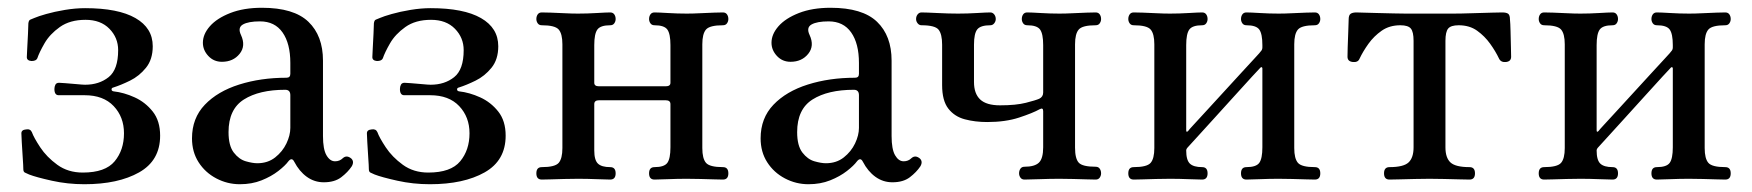

<svg xmlns="http://www.w3.org/2000/svg" viewBox="-20 -462 4508 494"><path d="M197 12Q154 12 113.5 3Q73 -6 55 -13Q48 -16 44 -18Q40 -20 40 -27Q40 -35 38.5 -56Q37 -77 36 -96.5Q35 -116 35 -119Q35 -128 47 -129Q58 -131 62 -122Q67 -108 83.5 -83Q100 -58 127.5 -38Q155 -18 193 -18Q251 -18 275 -47Q299 -76 299 -119Q299 -161 272.5 -189Q246 -217 198 -217H131Q120 -217 120 -233Q120 -239 122.5 -244Q125 -249 132 -249Q134 -249 148 -248Q162 -247 177.5 -245.5Q193 -244 199 -244Q235 -244 259.5 -263.5Q284 -283 284 -333Q284 -365 261.5 -388Q239 -411 200 -411Q160 -411 134 -392.5Q108 -374 94.5 -350.5Q81 -327 76 -312Q73 -305 61 -305Q49 -306 49 -315Q49 -318 50 -336.5Q51 -355 52 -375Q53 -395 53 -402Q54 -410 58 -411.5Q62 -413 69 -416Q78 -420 99 -426Q120 -432 147 -436.5Q174 -441 199 -441Q284 -441 328.5 -415.5Q373 -390 373 -343Q373 -309 355.5 -287.5Q338 -266 314.5 -254.5Q291 -243 272 -237Q267 -236 267 -232Q267 -228 272 -227Q299 -224 326.5 -211.5Q354 -199 373 -175Q392 -151 392 -113Q392 -49 338 -18.5Q284 12 197 12Z M597 12Q565 12 536.5 -3Q508 -18 491 -44.5Q474 -71 474 -106Q474 -158 507 -192.5Q540 -227 595.5 -244.5Q651 -262 717 -262Q727 -262 727 -272V-300Q727 -350 707 -378.5Q687 -407 649 -407Q619 -407 605 -399Q591 -391 600 -372Q613 -344 596.5 -323.5Q580 -303 551 -303Q530 -303 516 -318Q502 -333 502 -352Q502 -374 520 -394.5Q538 -415 572.5 -428.5Q607 -442 654 -442Q736 -442 773.5 -406Q811 -370 811 -306V-112Q811 -78 820 -62.5Q829 -47 842 -47Q854 -47 862 -55Q872 -64 884 -54Q892 -46 885 -34Q875 -19 858 -6Q841 7 813 7Q789 7 769.5 -7Q750 -21 737 -46Q731 -58 722 -47Q714 -36 696 -22Q678 -8 653 2Q628 12 597 12ZM642 -42Q669 -42 688 -57Q707 -72 717 -93Q727 -114 727 -133V-217Q727 -231 714 -231Q647 -231 607.5 -206Q568 -181 568 -122Q568 -87 581.5 -69.5Q595 -52 612.5 -47Q630 -42 642 -42Z M1086 12Q1043 12 1002.5 3Q962 -6 944 -13Q937 -16 933 -18Q929 -20 929 -27Q929 -35 927.5 -56Q926 -77 925 -96.5Q924 -116 924 -119Q924 -128 936 -129Q947 -131 951 -122Q956 -108 972.5 -83Q989 -58 1016.5 -38Q1044 -18 1082 -18Q1140 -18 1164 -47Q1188 -76 1188 -119Q1188 -161 1161.5 -189Q1135 -217 1087 -217H1020Q1009 -217 1009 -233Q1009 -239 1011.5 -244Q1014 -249 1021 -249Q1023 -249 1037 -248Q1051 -247 1066.5 -245.5Q1082 -244 1088 -244Q1124 -244 1148.5 -263.5Q1173 -283 1173 -333Q1173 -365 1150.5 -388Q1128 -411 1089 -411Q1049 -411 1023 -392.5Q997 -374 983.5 -350.5Q970 -327 965 -312Q962 -305 950 -305Q938 -306 938 -315Q938 -318 939 -336.5Q940 -355 941 -375Q942 -395 942 -402Q943 -410 947 -411.5Q951 -413 958 -416Q967 -420 988 -426Q1009 -432 1036 -436.5Q1063 -441 1088 -441Q1173 -441 1217.5 -415.5Q1262 -390 1262 -343Q1262 -309 1244.5 -287.5Q1227 -266 1203.5 -254.5Q1180 -243 1161 -237Q1156 -236 1156 -232Q1156 -228 1161 -227Q1188 -224 1215.5 -211.5Q1243 -199 1262 -175Q1281 -151 1281 -113Q1281 -49 1227 -18.5Q1173 12 1086 12Z M1374 0Q1360 0 1360 -16Q1360 -32 1374 -32Q1408 -32 1417.5 -43Q1427 -54 1427 -81V-348Q1427 -375 1417.5 -386Q1408 -397 1374 -397Q1367 -397 1363.5 -402Q1360 -407 1360 -413Q1360 -420 1363.5 -425Q1367 -430 1374 -430Q1381 -430 1397 -429.5Q1413 -429 1432 -428Q1451 -427 1467 -427Q1491 -427 1515.5 -428.5Q1540 -430 1550 -430Q1557 -430 1560.5 -425Q1564 -420 1564 -413Q1564 -407 1560.5 -402Q1557 -397 1550 -397Q1525 -397 1517 -386Q1509 -375 1509 -346V-249Q1509 -240 1521 -240H1693Q1705 -240 1705 -249V-346Q1705 -375 1697 -386Q1689 -397 1664 -397Q1657 -397 1653.5 -402Q1650 -407 1650 -413Q1650 -420 1653.5 -425Q1657 -430 1664 -430Q1674 -430 1698.5 -428.5Q1723 -427 1747 -427Q1763 -427 1782 -428Q1801 -429 1817.5 -429.5Q1834 -430 1840 -430Q1847 -430 1850.5 -425Q1854 -420 1854 -413Q1854 -407 1850.5 -402Q1847 -397 1840 -397Q1806 -397 1796.5 -386Q1787 -375 1787 -348V-81Q1787 -54 1796.5 -43Q1806 -32 1840 -32Q1854 -32 1854 -16Q1854 0 1840 0Q1834 0 1817.5 -0.5Q1801 -1 1782 -1.5Q1763 -2 1747 -2Q1723 -2 1698.5 -1Q1674 0 1664 0Q1650 0 1650 -16Q1650 -32 1664 -32Q1689 -32 1697 -43Q1705 -54 1705 -83V-194Q1705 -204 1693 -204H1521Q1509 -204 1509 -194V-75Q1509 -50 1518.5 -41Q1528 -32 1550 -32Q1564 -32 1564 -16Q1564 0 1550 0Q1540 0 1515.5 -1Q1491 -2 1467 -2Q1451 -2 1432 -1.5Q1413 -1 1397 -0.5Q1381 0 1374 0Z M2060 12Q2028 12 1999.5 -3Q1971 -18 1954 -44.5Q1937 -71 1937 -106Q1937 -158 1970 -192.5Q2003 -227 2058.5 -244.5Q2114 -262 2180 -262Q2190 -262 2190 -272V-300Q2190 -350 2170 -378.5Q2150 -407 2112 -407Q2082 -407 2068 -399Q2054 -391 2063 -372Q2076 -344 2059.5 -323.5Q2043 -303 2014 -303Q1993 -303 1979 -318Q1965 -333 1965 -352Q1965 -374 1983 -394.5Q2001 -415 2035.5 -428.5Q2070 -442 2117 -442Q2199 -442 2236.5 -406Q2274 -370 2274 -306V-112Q2274 -78 2283 -62.5Q2292 -47 2305 -47Q2317 -47 2325 -55Q2335 -64 2347 -54Q2355 -46 2348 -34Q2338 -19 2321 -6Q2304 7 2276 7Q2252 7 2232.5 -7Q2213 -21 2200 -46Q2194 -58 2185 -47Q2177 -36 2159 -22Q2141 -8 2116 2Q2091 12 2060 12ZM2105 -42Q2132 -42 2151 -57Q2170 -72 2180 -93Q2190 -114 2190 -133V-217Q2190 -231 2177 -231Q2110 -231 2070.5 -206Q2031 -181 2031 -122Q2031 -87 2044.5 -69.5Q2058 -52 2075.5 -47Q2093 -42 2105 -42Z M2616 0Q2609 0 2605.5 -5Q2602 -10 2602 -16Q2602 -23 2605.5 -28Q2609 -33 2616 -33Q2642 -33 2653 -43.5Q2664 -54 2664 -83V-176Q2664 -186 2655 -181Q2637 -171 2602 -159.5Q2567 -148 2520 -148Q2489 -148 2462.5 -155Q2436 -162 2420 -182.5Q2404 -203 2404 -243V-347Q2404 -374 2395 -385.5Q2386 -397 2351 -397Q2345 -397 2341 -402Q2337 -407 2337 -413Q2337 -420 2341 -425Q2345 -430 2351 -430Q2362 -430 2391.5 -428.5Q2421 -427 2445 -427Q2469 -427 2493.5 -428.5Q2518 -430 2528 -430Q2534 -430 2538 -425Q2542 -420 2542 -413Q2542 -407 2538 -402Q2534 -397 2528 -397Q2503 -397 2494.5 -386.5Q2486 -376 2486 -347V-251Q2486 -221 2502 -206Q2518 -191 2553 -191Q2594 -191 2619.5 -197.5Q2645 -204 2654 -208Q2664 -213 2664 -224V-346Q2664 -375 2656 -386Q2648 -397 2623 -397Q2616 -397 2612.5 -402Q2609 -407 2609 -413Q2609 -420 2612.5 -425Q2616 -430 2623 -430Q2633 -430 2657.5 -428.5Q2682 -427 2706 -427Q2722 -427 2741 -428Q2760 -429 2776.5 -429.5Q2793 -430 2799 -430Q2806 -430 2809.5 -425Q2813 -420 2813 -413Q2813 -407 2809.5 -402Q2806 -397 2799 -397Q2765 -397 2755.5 -386Q2746 -375 2746 -348V-82Q2746 -54 2755.5 -43.5Q2765 -33 2799 -33Q2806 -33 2809.5 -28Q2813 -23 2813 -16Q2813 -10 2809.5 -5Q2806 0 2799 0Q2793 0 2776.5 -0.5Q2760 -1 2741 -1.5Q2722 -2 2706 -2Q2682 -2 2654.5 -1Q2627 0 2616 0Z M2897 0Q2883 0 2883 -16Q2883 -32 2897 -32Q2931 -32 2940.5 -43Q2950 -54 2950 -81V-348Q2950 -375 2940.5 -386Q2931 -397 2897 -397Q2890 -397 2886.5 -402Q2883 -407 2883 -413Q2883 -420 2886.5 -425Q2890 -430 2897 -430Q2904 -430 2920 -429.5Q2936 -429 2955 -428Q2974 -427 2990 -427Q3014 -427 3038.5 -428.5Q3063 -430 3073 -430Q3080 -430 3083.5 -425Q3087 -420 3087 -413Q3087 -407 3083.5 -402Q3080 -397 3073 -397Q3048 -397 3040 -386Q3032 -375 3032 -346V-127Q3032 -120 3037 -125Q3038 -127 3051.5 -141.5Q3065 -156 3086 -179Q3107 -202 3130 -227Q3153 -252 3174 -275Q3195 -298 3209 -313Q3223 -328 3224 -330Q3228 -334 3228 -340V-346Q3228 -375 3220 -386Q3212 -397 3187 -397Q3180 -397 3176.5 -402Q3173 -407 3173 -413Q3173 -420 3176.5 -425Q3180 -430 3187 -430Q3197 -430 3221.5 -428.5Q3246 -427 3270 -427Q3286 -427 3305 -428Q3324 -429 3340.5 -429.5Q3357 -430 3363 -430Q3370 -430 3373.5 -425Q3377 -420 3377 -413Q3377 -407 3373.5 -402Q3370 -397 3363 -397Q3329 -397 3319.5 -386Q3310 -375 3310 -348V-81Q3310 -54 3319.5 -43Q3329 -32 3363 -32Q3377 -32 3377 -16Q3377 0 3363 0Q3357 0 3340.5 -0.5Q3324 -1 3305 -1.5Q3286 -2 3270 -2Q3246 -2 3221.5 -1Q3197 0 3187 0Q3173 0 3173 -16Q3173 -32 3187 -32Q3212 -32 3220 -43Q3228 -54 3228 -83V-286Q3228 -288 3226.5 -289Q3225 -290 3223 -288Q3221 -286 3202 -265.5Q3183 -245 3156.5 -215.5Q3130 -186 3103 -156.5Q3076 -127 3057.5 -106.5Q3039 -86 3037 -84Q3032 -79 3032 -75Q3032 -50 3041.5 -41Q3051 -32 3073 -32Q3087 -32 3087 -16Q3087 0 3073 0Q3063 0 3038.5 -1Q3014 -2 2990 -2Q2974 -2 2955 -1.5Q2936 -1 2920 -0.5Q2904 0 2897 0Z M3555 0Q3541 0 3541 -16Q3541 -32 3555 -32Q3591 -32 3604 -44Q3617 -56 3617 -83V-357Q3617 -380 3610 -388.5Q3603 -397 3583 -397Q3555 -397 3535 -383Q3515 -369 3501 -349.5Q3487 -330 3478 -311Q3474 -301 3460.5 -302.5Q3447 -304 3447 -316Q3447 -321 3447.5 -340.5Q3448 -360 3449 -381.5Q3450 -403 3450 -412Q3450 -423 3455 -426.5Q3460 -430 3470 -430Q3472 -430 3487.5 -429.5Q3503 -429 3524 -428.5Q3545 -428 3565.5 -427.5Q3586 -427 3597 -427H3719Q3739 -427 3768 -428Q3797 -429 3820 -429.5Q3843 -430 3845 -430Q3856 -430 3860.5 -426.5Q3865 -423 3865 -412Q3866 -403 3866.5 -381.5Q3867 -360 3867.5 -340.5Q3868 -321 3868 -316Q3868 -304 3855 -302.5Q3842 -301 3837 -311Q3828 -330 3814 -349.5Q3800 -369 3780.5 -383Q3761 -397 3733 -397Q3713 -397 3706 -388.5Q3699 -380 3699 -357V-83Q3699 -56 3712 -44Q3725 -32 3761 -32Q3775 -32 3775 -16Q3775 0 3761 0Q3754 0 3735.5 -0.5Q3717 -1 3695.5 -1.5Q3674 -2 3658 -2Q3642 -2 3620.5 -1.5Q3599 -1 3580.5 -0.5Q3562 0 3555 0Z M3953 0Q3939 0 3939 -16Q3939 -32 3953 -32Q3987 -32 3996.5 -43Q4006 -54 4006 -81V-348Q4006 -375 3996.5 -386Q3987 -397 3953 -397Q3946 -397 3942.5 -402Q3939 -407 3939 -413Q3939 -420 3942.5 -425Q3946 -430 3953 -430Q3960 -430 3976 -429.5Q3992 -429 4011 -428Q4030 -427 4046 -427Q4070 -427 4094.5 -428.5Q4119 -430 4129 -430Q4136 -430 4139.5 -425Q4143 -420 4143 -413Q4143 -407 4139.5 -402Q4136 -397 4129 -397Q4104 -397 4096 -386Q4088 -375 4088 -346V-127Q4088 -120 4093 -125Q4094 -127 4107.5 -141.5Q4121 -156 4142 -179Q4163 -202 4186 -227Q4209 -252 4230 -275Q4251 -298 4265 -313Q4279 -328 4280 -330Q4284 -334 4284 -340V-346Q4284 -375 4276 -386Q4268 -397 4243 -397Q4236 -397 4232.5 -402Q4229 -407 4229 -413Q4229 -420 4232.5 -425Q4236 -430 4243 -430Q4253 -430 4277.5 -428.5Q4302 -427 4326 -427Q4342 -427 4361 -428Q4380 -429 4396.5 -429.5Q4413 -430 4419 -430Q4426 -430 4429.5 -425Q4433 -420 4433 -413Q4433 -407 4429.5 -402Q4426 -397 4419 -397Q4385 -397 4375.5 -386Q4366 -375 4366 -348V-81Q4366 -54 4375.5 -43Q4385 -32 4419 -32Q4433 -32 4433 -16Q4433 0 4419 0Q4413 0 4396.5 -0.5Q4380 -1 4361 -1.5Q4342 -2 4326 -2Q4302 -2 4277.5 -1Q4253 0 4243 0Q4229 0 4229 -16Q4229 -32 4243 -32Q4268 -32 4276 -43Q4284 -54 4284 -83V-286Q4284 -288 4282.5 -289Q4281 -290 4279 -288Q4277 -286 4258 -265.5Q4239 -245 4212.5 -215.5Q4186 -186 4159 -156.5Q4132 -127 4113.5 -106.5Q4095 -86 4093 -84Q4088 -79 4088 -75Q4088 -50 4097.5 -41Q4107 -32 4129 -32Q4143 -32 4143 -16Q4143 0 4129 0Q4119 0 4094.5 -1Q4070 -2 4046 -2Q4030 -2 4011 -1.5Q3992 -1 3976 -0.5Q3960 0 3953 0Z"/></svg>

Font: TsukuhouMincho
Style: Regular
Weight: 400
Designer: Iose
Foundry: Typographish
Version: Version 1.001; ttfautohint (v1.8.3)